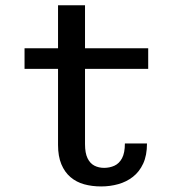

<svg xmlns="http://www.w3.org/2000/svg" viewBox="-20 -678 690 708"><path d="M194 -143.5V-658.5H293.5V-146.5Q293.5 -113.5 302.8 -94.5Q312 -75.5 328 -67.2Q344 -59 364 -59Q384.5 -59 402 -67Q419.5 -75 430 -94.5Q440.5 -114 440.5 -149H522Q522 -105 508 -74.8Q494 -44.5 470.2 -26Q446.5 -7.5 416.2 1Q386 9.5 353 9.5Q319 9.5 290.2 1.5Q261.5 -6.5 240 -24.8Q218.5 -43 206.2 -72.5Q194 -102 194 -143.5ZM70.5 -424V-500H526.5V-424Z"/></svg>

Font: Trispace Thin
Style: Regular
Weight: 400
Version: Version 1.210